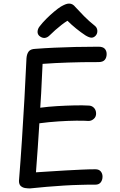

<svg xmlns="http://www.w3.org/2000/svg" viewBox="-20 -1038 668 1073"><path d="M147 15Q136 15 121.5 13Q107 11 96.5 2Q86 -7 86 -27Q95 -139 102.5 -254.5Q110 -370 116.5 -485.5Q123 -601 128 -713Q130 -737 140.5 -750.5Q151 -764 177 -765Q229 -769 284 -771.5Q339 -774 400 -775.5Q461 -777 530 -777Q555 -777 565.5 -765.5Q576 -754 576 -736Q576 -716 565.5 -703.5Q555 -691 530 -691Q482 -691 440.5 -690.5Q399 -690 361.5 -688.5Q324 -687 289 -685.5Q254 -684 218 -681Q216 -642 214 -600Q212 -558 210 -516.5Q208 -475 205 -436Q249 -442 299.5 -445Q350 -448 397 -449Q444 -450 475 -448Q492 -448 504 -436.5Q516 -425 517 -406Q518 -386 504.5 -374Q491 -362 475 -362Q450 -364 404.5 -363.5Q359 -363 305.5 -359.5Q252 -356 200 -349Q196 -281 191 -211.5Q186 -142 181 -75Q216 -77 258.5 -80Q301 -83 347 -85.5Q393 -88 436 -90Q479 -92 513 -92Q533 -92 543 -80Q553 -68 553 -51Q553 -32 543 -19Q533 -6 513 -6Q493 -6 472.5 -6Q452 -6 432 -5Q385 -4 337 -1Q289 2 241.5 6Q194 10 147 15ZM257 -840Q244 -827 229 -826Q214 -825 199 -838Q189 -848 190 -862.5Q191 -877 201 -890Q217 -911 238.5 -932.5Q260 -954 282 -972.5Q304 -991 320 -1001Q334 -1009 345 -1013.5Q356 -1018 366 -1018Q377 -1018 385.5 -1013Q394 -1008 401 -999Q423 -975 450 -947.5Q477 -920 511 -893Q523 -883 524 -866.5Q525 -850 514 -838Q503 -827 490.5 -827.5Q478 -828 458 -840Q432 -857 405.5 -878.5Q379 -900 357 -922Q342 -913 324 -899Q306 -885 289 -870Q272 -855 257 -840Z"/></svg>

Font: Playpen Sans Arabic
Style: Regular
Weight: 400
Designer: Azza Alameddine, Laura Meseguer, Veronika Burian, José Scaglione
Foundry: TypeTogether
Version: Version 2.000